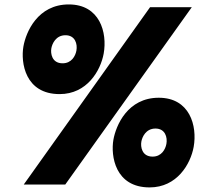

<svg xmlns="http://www.w3.org/2000/svg" viewBox="-20 -816 926 849"><path d="M243.7 -399.9C364.7 -399.9 424.8 -503.4 438.5 -579.1C455.1 -672.4 421.4 -796.4 284.2 -796.4C146.5 -796.4 94.7 -674.3 83.5 -610.4C71.3 -540 90.3 -399.9 243.7 -399.9ZM85 0H268.6L828.1 -784.2H643.6ZM256.8 -536.1C209 -536.1 203.1 -580.1 207 -602.1C210.4 -622.1 226.6 -660.2 269.5 -660.2C312.5 -660.2 323.2 -621.6 317.9 -592.3C313.5 -568.4 296.4 -536.1 256.8 -536.1ZM641.6 12.7C762.7 12.7 822.8 -90.8 836.4 -166.5C853 -259.8 819.3 -383.8 682.1 -383.8C544.4 -383.8 492.7 -261.7 481.4 -197.8C469.2 -127.4 488.3 12.7 641.6 12.7ZM654.8 -123.5C606.9 -123.5 601.1 -167.5 605 -189.5C608.4 -209.5 624.5 -247.6 667.5 -247.6C710.4 -247.6 721.2 -209 715.8 -179.7C711.4 -155.8 694.3 -123.5 654.8 -123.5Z"/></svg>

Font: Decalotype Black Italic
Style: Regular
Weight: 900
Italic angle: -10°
Designer: Alfredo Marco Pradil
Foundry: Alfredo Marco Pradil
Version: Version 1.0